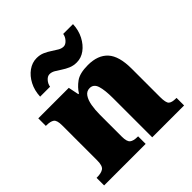

<svg xmlns="http://www.w3.org/2000/svg" viewBox="-206 -941 1095 1095"><g transform="rotate(-45 341.5 -393.0)"><path d="M14 0V-61H18Q52 -61 69.5 -73Q87 -85 87 -128V-412Q87 -453 71.5 -464Q56 -475 23 -475H19V-536H265L278 -472H283Q302 -503 335 -527Q368 -551 434 -551Q514 -551 555 -506Q596 -461 596 -360V-131Q596 -85 608.5 -73Q621 -61 655 -61H659V0H402V-317Q402 -381 391 -416Q380 -451 348 -451Q323 -451 308.5 -430Q294 -409 288 -375Q282 -341 282 -301V-125Q282 -85 297 -73Q312 -61 345 -61H349V0ZM400 -606Q373 -606 351 -615.5Q329 -625 310.5 -637.5Q292 -650 275.5 -659.5Q259 -669 243 -669Q226 -669 211.5 -652.5Q197 -636 194 -616H114Q116 -664 136 -702.5Q156 -741 187.5 -763.5Q219 -786 255 -786Q282 -786 303.5 -776.5Q325 -767 343.5 -754.5Q362 -742 378.5 -732.5Q395 -723 411 -723Q427 -723 442 -739.5Q457 -756 460 -776H539Q537 -728 517 -689.5Q497 -651 466.5 -628.5Q436 -606 400 -606Z"/></g></svg>

Font: Noto Serif Sinhala Black
Style: Regular
Weight: 900
Designer: Jelle Bosma - Monotype Design Team
Foundry: Monotype Imaging Inc.
Version: Version 2.007; ttfautohint (v1.8.4.7-5d5b)